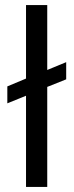

<svg xmlns="http://www.w3.org/2000/svg" viewBox="-20 -740 291 760"><path d="M167 0V-396L242 -426V-494L167 -463V-720H83V-429L9 -398V-331L83 -361V0Z"/></svg>

Font: Rootstock Sans Body
Style: Regular
Weight: 400
Designer: Colophon Foundry, Jonny Pinhorn
Foundry: Colophon Foundry
Version: Version 1.200;FEAKit 1.0